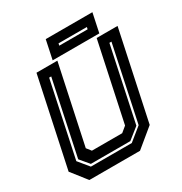

<svg xmlns="http://www.w3.org/2000/svg" viewBox="-193 -985 1066 1126"><g transform="rotate(-30 340.5 -422.0)"><path d="M86 0 5 -103 132 -700H273.5L161 -172L185 -141.5H390L427 -172L539.5 -700H681L554 -103L429 0ZM133 -63.5H410L497 -134L604 -638H590L484 -138L408 -77.5H141L90 -138L196 -638H182L75 -134ZM250.5 -715.5 277.5 -843.5H593.5L566.5 -715.5ZM327 -770.5H519L522 -784.5H330Z"/></g></svg>

Font: Tourney
Style: Bold Italic
Weight: 700
Italic angle: -12°
Version: Version 1.015